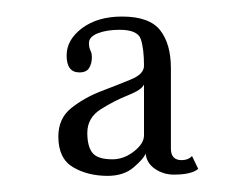

<svg xmlns="http://www.w3.org/2000/svg" viewBox="-20 -776 286 232"><path d="M110 -563.5Q86 -563.5 68.2 -574Q50.5 -584.5 50.5 -611Q50.5 -633 66.2 -645.5Q82 -658 102.2 -665.8Q122.5 -673.5 138.2 -680Q154 -686.5 154 -696.5Q154 -717 150.2 -728.5Q146.5 -740 124.5 -740Q109 -740 98.2 -735.8Q87.5 -731.5 87.5 -724Q87.5 -718.5 89.2 -715.2Q91 -712 91 -706.5Q91 -699.5 87.8 -694Q84.5 -688.5 76 -688.5Q60.5 -688.5 60.5 -709Q60.5 -728 79.2 -742Q98 -756 127.5 -756Q160.5 -756 173.5 -739.5Q186.5 -723 186.5 -693.5V-596.5Q186.5 -582.5 199.5 -582.5Q207.5 -582.5 212 -587.5L219.5 -572Q211.5 -565 190 -565Q177.5 -565 167.2 -572Q157 -579 156 -590.5Q153.5 -584 141.5 -573.8Q129.5 -563.5 110 -563.5ZM116 -583.5Q129.5 -583.5 141.8 -593Q154 -602.5 154 -612.5V-674Q151.5 -667.5 134.5 -660.8Q117.5 -654 101.5 -643.8Q85.5 -633.5 85.5 -615.5Q85.5 -599 91.8 -591.2Q98 -583.5 116 -583.5Z"/></svg>

Font: Imbue 50pt Thin
Style: Regular
Weight: 100
Designer: Tyler Finck
Foundry: Etcetera Type Company
Version: Version 1.102; ttfautohint (v1.8.3)